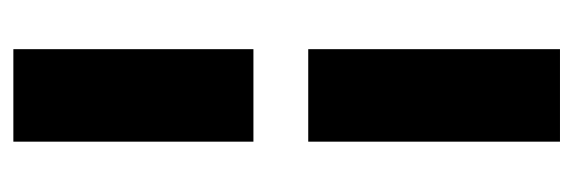

<svg xmlns="http://www.w3.org/2000/svg" viewBox="-314 -438 883 296"><g transform="rotate(-90 128.0 -289.5)"><path d="M200.7 -710.9V-340.8H58.1V-710.9ZM200.7 131.8H58.1V-256.3H200.7Z"/></g></svg>

Font: Vazirmatn RD UI Black
Style: Regular
Weight: 900
Designer: Saber Rastikerdar
Foundry: Saber Rastikerdar
Version: Version 33.003